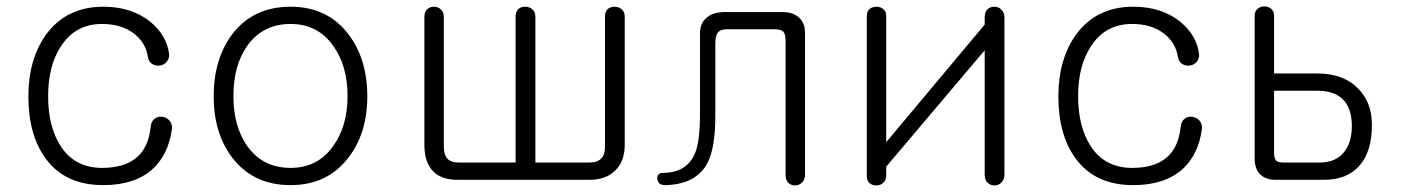

<svg xmlns="http://www.w3.org/2000/svg" viewBox="-20 -560 4379 598"><path d="M301.8 -539.1Q187.5 -539.1 124 -453.1Q68.4 -376 68.4 -259.8Q68.4 -139.6 122.1 -66.4Q182.6 16.6 301.8 16.6Q398.4 16.6 454.1 -32.2Q504.9 -78.1 515.6 -159.2Q516.6 -173.8 507.8 -184.6Q499 -194.3 485.4 -196.3Q471.7 -198.2 461.9 -190.4Q450.2 -181.6 449.2 -164.1Q442.4 -99.6 404.3 -68.4Q367.2 -37.1 297.9 -37.1Q213.9 -37.1 169.9 -103.5Q129.9 -164.1 129.9 -260.7Q129.9 -355.5 169.9 -416Q214.8 -485.4 297.9 -485.4Q357.4 -485.4 396.5 -456.1Q433.6 -427.7 440.4 -383.8Q442.4 -369.1 453.1 -361.3Q463.9 -354.5 476.6 -355.5Q490.2 -357.4 498 -366.2Q507.8 -377 506.8 -390.6Q500 -449.2 448.2 -492.2Q389.6 -539.1 301.8 -539.1Z M884.8 -539.1Q768.6 -539.1 703.1 -453.1Q645.5 -376 645.5 -259.8Q645.5 -145.5 703.1 -69.3Q768.6 16.6 884.8 16.6Q1000 16.6 1065.4 -69.3Q1124 -145.5 1124 -259.8Q1124 -376 1065.4 -453.1Q1000 -539.1 884.8 -539.1ZM884.8 -485.4Q970.7 -485.4 1018.6 -416Q1062.5 -354.5 1062.5 -260.7Q1062.5 -168 1018.6 -106.4Q970.7 -37.1 884.8 -37.1Q797.9 -37.1 749 -106.4Q707 -168 707 -260.7Q707 -354.5 749 -416Q797.9 -485.4 884.8 -485.4Z M1925.8 -508.8Q1925.8 -523.4 1916 -531.2Q1907.2 -539.1 1894.5 -539.1Q1881.8 -539.1 1873 -532.2Q1864.3 -523.4 1864.3 -508.8V-101.6Q1864.3 -76.2 1850.6 -64.5Q1838.9 -53.7 1813.5 -53.7H1647.5V-508.8Q1647.5 -522.5 1637.7 -531.2Q1628.9 -539.1 1616.2 -539.1Q1603.5 -539.1 1594.7 -532.2Q1585.9 -523.4 1585.9 -508.8V-53.7H1410.2Q1383.8 -53.7 1373 -66.4Q1362.3 -78.1 1362.3 -105.5V-507.8Q1362.3 -522.5 1352.5 -531.2Q1343.8 -539.1 1332 -539.1Q1319.3 -539.1 1310.5 -531.2Q1301.8 -522.5 1301.8 -507.8V-108.4Q1301.8 -55.7 1328.1 -27.3Q1354.5 0 1404.3 0H1815.4Q1866.2 0 1894.5 -27.3Q1925.8 -55.7 1925.8 -109.4Z M2239.3 -522.5Q2201.2 -522.5 2180.7 -504.9Q2160.2 -487.3 2160.2 -456.1V-206.1Q2160.2 -121.1 2145.5 -85Q2121.1 -22.5 2045.9 -21.5Q2025.4 -21.5 2027.3 -2.9Q2029.3 16.6 2051.8 16.6Q2148.4 14.6 2183.6 -52.7Q2208 -99.6 2208 -201.2V-425.8Q2208 -448.2 2215.8 -459Q2224.6 -468.8 2244.1 -468.8H2392.6Q2412.1 -468.8 2419.9 -460.9Q2426.8 -453.1 2426.8 -432.6V-14.6Q2426.8 0 2435.5 9.8Q2444.3 17.6 2457 17.6Q2468.8 17.6 2477.5 8.8Q2487.3 0 2487.3 -14.6V-457Q2487.3 -489.3 2467.8 -505.9Q2449.2 -522.5 2416 -522.5Z M3108.4 -505.9Q3108.4 -521.5 3098.6 -530.3Q3089.8 -539.1 3077.1 -539.1Q3064.5 -539.1 3055.7 -531.2Q3046.9 -522.5 3046.9 -505.9V-483.4L2740.2 -117.2V-510.7Q2740.2 -524.4 2730.5 -532.2Q2721.7 -539.1 2710 -539.1Q2697.3 -539.1 2688.5 -532.2Q2679.7 -524.4 2679.7 -510.7V-10.7Q2679.7 2.9 2688.5 10.7Q2697.3 17.6 2710 17.6Q2721.7 17.6 2730.5 9.8Q2740.2 1 2740.2 -12.7V-41L3046.9 -403.3V-15.6Q3046.9 0 3055.7 8.8Q3064.5 17.6 3077.1 17.6Q3089.8 17.6 3098.6 8.8Q3108.4 -1 3108.4 -15.6Z M3509.8 -539.1Q3395.5 -539.1 3332 -453.1Q3276.4 -376 3276.4 -259.8Q3276.4 -139.6 3330.1 -66.4Q3390.6 16.6 3509.8 16.6Q3606.4 16.6 3662.1 -32.2Q3712.9 -78.1 3723.6 -159.2Q3724.6 -173.8 3715.8 -184.6Q3707 -194.3 3693.4 -196.3Q3679.7 -198.2 3669.9 -190.4Q3658.2 -181.6 3657.2 -164.1Q3650.4 -99.6 3612.3 -68.4Q3575.2 -37.1 3505.9 -37.1Q3421.9 -37.1 3377.9 -103.5Q3337.9 -164.1 3337.9 -260.7Q3337.9 -355.5 3377.9 -416Q3422.9 -485.4 3505.9 -485.4Q3565.4 -485.4 3604.5 -456.1Q3641.6 -427.7 3648.4 -383.8Q3650.4 -369.1 3661.1 -361.3Q3671.9 -354.5 3684.6 -355.5Q3698.2 -357.4 3706.1 -366.2Q3715.8 -377 3714.8 -390.6Q3708 -449.2 3656.2 -492.2Q3597.7 -539.1 3509.8 -539.1Z M3948.2 -277.3H4085Q4136.7 -277.3 4164.1 -249Q4190.4 -220.7 4190.4 -168Q4190.4 -116.2 4166 -85.9Q4139.6 -53.7 4089.8 -53.7H3981.4Q3960.9 -53.7 3956.1 -58.6Q3948.2 -64.5 3948.2 -85ZM3887.7 -510.7V-66.4Q3887.7 -36.1 3903.3 -18.6Q3920.9 0 3953.1 0H4103.5Q4176.8 0 4214.8 -44.9Q4252.9 -87.9 4252.9 -171.9Q4252.9 -240.2 4210.9 -283.2Q4165 -331.1 4084 -331.1H3948.2V-511.7Q3948.2 -525.4 3938.5 -533.2Q3929.7 -540 3918 -540Q3905.3 -540 3896.5 -532.2Q3887.7 -524.4 3887.7 -510.7Z"/></svg>

Font: Gulim
Style: Regular
Weight: 400
Version: Version 2.21